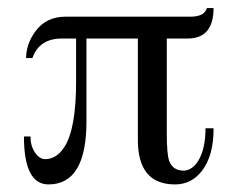

<svg xmlns="http://www.w3.org/2000/svg" viewBox="-20 -458 605 489"><path d="M523.9 -131.3Q524.4 -63 495.1 -23.9Q468.3 11.7 425.8 11.7Q331.1 11.7 331.1 -101.6V-359.9H200.2V-148.9Q200.2 11.7 103.5 11.7Q41 11.7 41 -110.4H57.6Q57.6 -86.4 69.1 -69.6Q80.6 -52.7 94.7 -52.7Q124.5 -52.7 144.5 -84.5Q173.8 -130.9 173.8 -250V-359.9H137.7Q80.1 -359.9 62.5 -310.1H46.4Q46.9 -345.7 69.3 -377Q96.7 -415.5 146.5 -415.5H464.8Q501 -415.5 506.8 -437.5H523.9Q523.9 -359.9 458 -359.9H404.8V-116.7Q404.8 -67.4 410.6 -48.8Q419.4 -24.4 445.8 -23.4Q469.2 -22.9 485.4 -49.3Q503.4 -79.6 503.4 -131.3Z"/></svg>

Font: Rohingya Solluk
Style: Regular
Weight: 400
Designer: SIL International
Foundry: SIL International
Version: Version 1.001